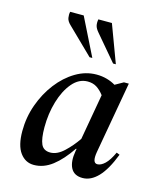

<svg xmlns="http://www.w3.org/2000/svg" viewBox="-108 -786 734 875"><g transform="rotate(15 258.5 -348.5)"><path d="M134 10Q94 10 69 -24Q44 -58 44 -126Q44 -191 65.5 -251Q87 -311 123.5 -358.5Q160 -406 207 -434Q254 -462 305 -462Q331 -462 354 -455.5Q377 -449 395 -438L434 -460H457L397 -121Q388 -68 413 -68Q430 -68 448.5 -85.5Q467 -103 485 -142L500 -136Q471 -61 437 -25.5Q403 10 364 10Q324 10 308.5 -19.5Q293 -49 302 -100L304 -111H301Q262 -53 221 -21.5Q180 10 134 10ZM137 -169Q137 -115 148.5 -89.5Q160 -64 192 -64Q224 -64 256 -94Q288 -124 313 -161L351 -377Q335 -398 317 -409.5Q299 -421 274 -421Q233 -421 202 -384.5Q171 -348 154 -290.5Q137 -233 137 -169ZM364 -530 264 -648Q250 -664 247 -677Q244 -690 247 -707H311L377 -530ZM253 -530 132 -648Q116 -663 113.5 -678Q111 -693 114 -707H178L266 -530Z"/></g></svg>

Font: Spectral Medium
Style: Italic
Weight: 500
Italic angle: -10°
Designer: Jean-Baptiste Levee
Foundry: Production Type
Version: Version 2.001